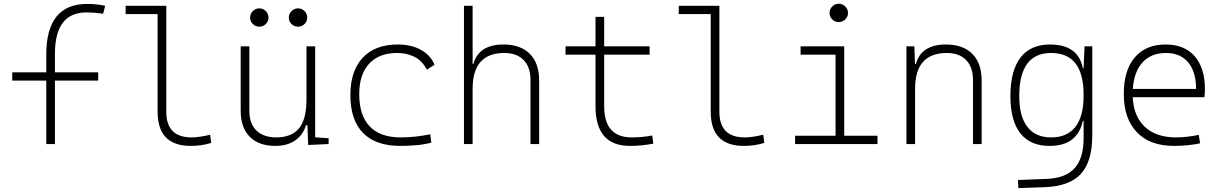

<svg xmlns="http://www.w3.org/2000/svg" viewBox="-20 -763 6485 1017"><path d="M225.1 0V-335.9H44.9V-379.9H225.1V-473.6Q225.1 -742.2 441.4 -742.2Q491.2 -742.2 537.1 -732.4L526.4 -690.4Q475.6 -697.3 438.5 -697.3Q271 -697.3 271 -478.5V-379.9H500V-335.9H271V0Z M990.2 9.8Q814.9 9.8 814.9 -170.9V-688.5H645.5V-732.4H860.8V-170.9Q860.8 -35.2 995.1 -35.2Q1034.7 -35.2 1093.3 -49.3L1098.6 -5.9Q1070.8 2.4 1045.2 6.1Q1019.5 9.8 990.2 9.8Z M1438.5 9.8Q1350.6 9.8 1302.7 -38.8Q1254.9 -87.4 1254.9 -175.8V-517.6H1300.8V-175.8Q1300.8 -107.9 1338.4 -71.5Q1376 -35.2 1443.4 -35.2Q1522.5 -35.2 1563 -82Q1603.5 -128.9 1603.5 -239.3V-517.6H1649.4V-35.6L1720.7 -30.8V0L1612.3 4.9L1608.4 -99.6H1600.6Q1585.4 -47.9 1543.2 -19Q1501 9.8 1438.5 9.8ZM1353.5 -621.6Q1333.5 -621.6 1319.1 -635.7Q1304.7 -649.9 1304.7 -669.9Q1304.7 -689.9 1319.1 -704.3Q1333.5 -718.8 1353.5 -718.8Q1373.5 -718.8 1387.9 -704.3Q1402.3 -689.9 1402.3 -669.9Q1402.3 -649.9 1387.9 -635.7Q1373.5 -621.6 1353.5 -621.6ZM1558.6 -621.6Q1538.6 -621.6 1524.2 -635.7Q1509.8 -649.9 1509.8 -669.9Q1509.8 -689.9 1524.2 -704.3Q1538.6 -718.8 1558.6 -718.8Q1578.6 -718.8 1593 -704.3Q1607.4 -689.9 1607.4 -669.9Q1607.4 -649.9 1593 -635.7Q1578.6 -621.6 1558.6 -621.6Z M2100.6 9.8Q1970.2 9.8 1903.1 -58.6Q1835.9 -127 1835.9 -259.8Q1835.9 -386.7 1901.1 -457Q1966.3 -527.3 2086.9 -527.3Q2158.2 -527.3 2209.2 -499.3Q2260.3 -471.2 2281.7 -419.9L2241.2 -394Q2214.8 -443.4 2173.6 -462.9Q2132.3 -482.4 2083 -482.4Q1988.3 -482.4 1935.5 -425.8Q1882.8 -369.1 1882.8 -264.6Q1882.8 -151.4 1938.5 -93.3Q1994.1 -35.2 2102.5 -35.2Q2142.6 -35.2 2181.9 -39.6Q2221.2 -43.9 2258.8 -51.8L2264.6 -7.3Q2224.6 2.9 2182.9 6.3Q2141.1 9.8 2100.6 9.8Z M2790 0V-338.9Q2790 -407.7 2753.4 -445.1Q2716.8 -482.4 2651.4 -482.4Q2483.4 -482.4 2483.4 -293V0H2437.5V-732.4H2483.4V-423.8H2487.3Q2515.6 -527.3 2647 -527.3Q2737.3 -527.3 2786.6 -477.5Q2835.9 -427.7 2835.9 -336.9V0Z M3316.4 9.8Q3134.3 9.8 3134.3 -200.2V-473.6H2975.6V-517.6H3134.3V-673.8H3180.2V-517.6H3420.9V-473.6H3180.2V-200.2Q3180.2 -35.2 3326.2 -35.2Q3356.4 -35.2 3382.8 -37.8Q3409.2 -40.5 3435.1 -45.4L3440.4 -2Q3409.2 3.9 3379.4 6.8Q3349.6 9.8 3316.4 9.8Z M3919.9 9.8Q3744.6 9.8 3744.6 -170.9V-688.5H3575.2V-732.4H3790.5V-170.9Q3790.5 -35.2 3924.8 -35.2Q3964.4 -35.2 4022.9 -49.3L4028.3 -5.9Q4000.5 2.4 3974.9 6.1Q3949.2 9.8 3919.9 9.8Z M4191.4 0V-43.9H4405.8V-473.6H4220.7V-517.6H4451.7V-43.9H4627.9V0ZM4422.9 -646Q4402.8 -646 4388.4 -660.2Q4374 -674.3 4374 -694.3Q4374 -714.4 4388.4 -728.8Q4402.8 -743.2 4422.9 -743.2Q4442.9 -743.2 4457.3 -728.8Q4471.7 -714.4 4471.7 -694.3Q4471.7 -674.3 4457.3 -660.2Q4442.9 -646 4422.9 -646Z M5133.8 0V-338.9Q5133.8 -407.7 5097.2 -445.1Q5060.5 -482.4 4995.1 -482.4Q4827.1 -482.4 4827.1 -293V0H4781.2V-517.6H4823.2L4826.7 -423.8H4831.1Q4859.4 -527.3 4990.7 -527.3Q5081.1 -527.3 5130.4 -477.5Q5179.7 -427.7 5179.7 -336.9V0Z M5374 233.4 5372.1 190.4 5523.4 184.6Q5625.5 180.7 5672.6 127.4Q5719.7 74.2 5719.7 -30.3V-122.1H5715.3Q5703.1 -61 5660.2 -25.6Q5617.2 9.8 5538.6 9.8Q5437 9.8 5384.5 -57.1Q5332 -124 5332 -253.9Q5332 -388.7 5385.3 -458Q5438.5 -527.3 5541.5 -527.3Q5691.4 -527.3 5715.8 -401.4H5719.7L5724.6 -517.6H5765.6V-45.9Q5765.6 92.3 5705.3 158Q5645 223.6 5513.7 228.5ZM5719.7 -261.2Q5719.7 -482.4 5547.4 -482.4Q5378.9 -482.4 5378.9 -253.9Q5378.9 -146.5 5421.9 -90.8Q5464.8 -35.2 5548.3 -35.2Q5632.8 -35.2 5676.3 -91.1Q5719.7 -147 5719.7 -255.9Z M6197.8 9.8Q6071.3 9.8 6002 -62.5Q5932.6 -134.8 5932.6 -265.6Q5932.6 -390.6 5990.7 -459Q6048.8 -527.3 6154.8 -527.3Q6253.4 -527.3 6307.9 -465.3Q6362.3 -403.3 6362.3 -291Q6362.3 -263.7 6359.4 -248H5980Q5984.4 -147 6044.2 -91.1Q6104 -35.2 6209.5 -35.2Q6236.8 -35.2 6269 -38.8Q6301.3 -42.5 6329.6 -48.8L6336.9 -3.9Q6309.1 2.4 6272.2 6.1Q6235.4 9.8 6197.8 9.8ZM5980.5 -292H6315.4Q6315.4 -382.8 6273.7 -432.6Q6231.9 -482.4 6155.8 -482.4Q6077.6 -482.4 6032 -432.6Q5986.3 -382.8 5980.5 -292Z"/></svg>

Font: Cascadia Code NF ExtraLight
Style: Regular
Weight: 200
Monospace: yes
Designer: Aaron Bell
Foundry: Saja Typeworks
Version: Version 2404.023; ttfautohint (v1.8.4)